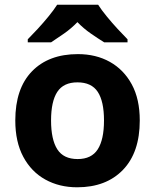

<svg xmlns="http://www.w3.org/2000/svg" viewBox="-20 -786 659 816"><path d="M574 -274Q574 -138 502.5 -64Q431 10 308 10Q232 10 172.5 -23Q113 -56 79 -119.5Q45 -183 45 -274Q45 -410 116 -483Q187 -556 311 -556Q388 -556 447 -523Q506 -490 540 -427.5Q574 -365 574 -274ZM197 -274Q197 -193 223.5 -151.5Q250 -110 310 -110Q369 -110 395.5 -151.5Q422 -193 422 -274Q422 -355 395.5 -395.5Q369 -436 309 -436Q250 -436 223.5 -395.5Q197 -355 197 -274ZM397 -766Q411 -744 433.5 -716.5Q456 -689 480 -663Q504 -637 522 -619V-606H423Q397 -622 366 -643.5Q335 -665 309 -692Q283 -665 253 -644Q223 -623 197 -606H98V-619Q117 -638 140.5 -663.5Q164 -689 186.5 -716.5Q209 -744 223 -766Z"/></svg>

Font: Noto Sans Tai Tham
Style: Bold
Weight: 700
Designer: Monotype Design Team 2013. Revised by David WIlliams 2020
Foundry: Monotype Imaging Inc.
Version: Version 2.002; ttfautohint (v1.8.4.7-5d5b)